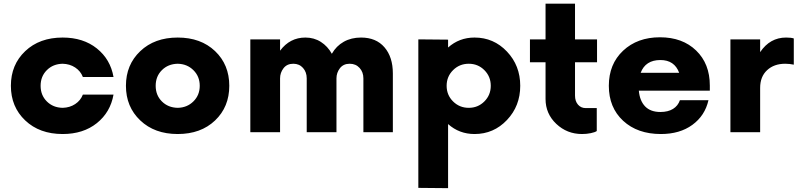

<svg xmlns="http://www.w3.org/2000/svg" viewBox="-20 -712 4295 1034"><path d="M317.4 9.8Q192.9 9.8 115.7 -63.5Q38.6 -136.7 38.6 -250Q38.6 -363.3 115.7 -436.5Q192.9 -509.8 317.4 -509.8Q428.2 -509.8 501.5 -451.2Q574.7 -392.6 591.3 -297.4H426.3Q414.1 -329.1 385 -348.4Q356 -367.7 317.4 -368.7Q265.6 -367.7 232.2 -334.2Q198.7 -300.8 198.7 -250Q198.7 -199.2 232.2 -165.8Q265.6 -132.3 317.4 -131.3Q356 -132.3 385 -151.6Q414.1 -170.9 426.3 -202.6H591.3Q574.7 -107.4 501.5 -48.8Q428.2 9.8 317.4 9.8Z M1138.2 -63.2Q1061.5 9.8 937 9.8Q812.5 9.8 735.4 -63.5Q658.2 -136.7 658.2 -250Q658.2 -363.3 735.4 -436.5Q812.5 -509.8 937 -509.8Q1061.5 -509.8 1138.2 -436.8Q1214.8 -363.8 1214.8 -250Q1214.8 -136.2 1138.2 -63.2ZM937 -131.3Q987.8 -132.3 1021.7 -166Q1055.7 -199.7 1055.7 -250Q1055.7 -300.3 1021.7 -334Q987.8 -367.7 937 -368.7Q885.3 -367.7 851.8 -334.2Q818.4 -300.8 818.4 -250Q818.4 -199.2 851.8 -165.8Q885.3 -132.3 937 -131.3Z M1924.3 -509.8Q2005.4 -509.8 2050.5 -457.3Q2095.7 -404.8 2095.7 -316.4V0H1937V-290Q1937 -323.7 1916.5 -346.2Q1896 -368.7 1863.3 -368.7Q1829.1 -368.7 1810.5 -344.5Q1792 -320.3 1792 -290V0H1631.8V-290Q1631.8 -323.7 1611.8 -346.2Q1591.8 -368.7 1559.6 -368.7Q1525.4 -368.7 1506.8 -344.5Q1488.3 -320.3 1488.3 -290V0H1328.1V-500H1488.3V-439Q1541 -509.8 1624.5 -509.8Q1671.4 -509.8 1708 -486.3Q1744.6 -462.9 1767.1 -422.4Q1791 -464.4 1831.3 -487.1Q1871.6 -509.8 1924.3 -509.8Z M2535.6 -509.8Q2638.7 -509.8 2710.2 -434.3Q2781.7 -358.9 2781.7 -250Q2781.7 -141.1 2710.2 -65.7Q2638.7 9.8 2535.6 9.8Q2453.1 9.8 2393.1 -43.9V301.3L2232.9 299.8V-500L2393.1 -498.5V-456.1Q2453.1 -509.8 2535.6 -509.8ZM2419.9 -165.8Q2454.6 -131.3 2504.4 -131.3Q2554.2 -131.3 2588.6 -165.8Q2623 -200.2 2623 -250Q2623 -299.8 2588.6 -334.2Q2554.2 -368.7 2504.4 -368.7Q2454.6 -368.7 2419.9 -334.2Q2385.3 -299.8 2385.3 -250Q2385.3 -200.2 2419.9 -165.8Z M3195.3 -376.5H3076.7V-197.3Q3076.7 -167 3092.8 -148.4Q3108.9 -129.9 3134.3 -129.9H3193.8V-6.3Q3184.1 0.5 3161.6 5.1Q3139.2 9.8 3114.3 9.8Q3033.7 9.8 2975.8 -44.9Q2918 -99.6 2918 -178.7V-376.5H2834V-500H2918V-692.4H3076.7V-500H3195.3Z M3802.7 -251.5V-223.6H3420.4Q3425.3 -168.9 3454.3 -138.9Q3483.4 -108.9 3536.6 -108.9Q3577.6 -108.9 3604.5 -125.5Q3631.3 -142.1 3641.6 -172.4H3795.4Q3776.4 -88.9 3708.7 -39.6Q3641.1 9.8 3539.1 9.8Q3413.1 9.8 3335.9 -61.5Q3258.8 -132.8 3258.8 -250Q3258.8 -366.7 3335.7 -439Q3412.6 -511.2 3534.2 -511.2Q3655.3 -511.2 3729 -439.9Q3802.7 -368.7 3802.7 -251.5ZM3536.6 -388.7Q3456.1 -388.7 3430.2 -319.8H3637.7Q3612.3 -388.7 3536.6 -388.7Z M4213.4 -509.8Q4240.7 -509.8 4254.9 -504.9V-363.8Q4232.4 -368.7 4208.5 -368.7Q4148.4 -368.7 4111.1 -334Q4073.7 -299.3 4073.7 -238.8V0H3913.6V-500H4073.7V-431.2Q4126.5 -509.8 4213.4 -509.8Z"/></svg>

Font: Now
Style: Bold
Weight: 700
Designer: Alfredo Marco Pradil
Foundry: Alfredo Marco Pradil
Version: Version 1.002;PS 001.002;hotconv 1.0.88;makeotf.lib2.5.64775